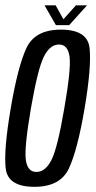

<svg xmlns="http://www.w3.org/2000/svg" viewBox="-20 -718 371 742"><path d="M113 4Q10 4 2 -67.5Q-6 -139 21.5 -299.5Q49 -461.5 82.2 -532.5Q115.5 -603.5 215.5 -603.5Q318.5 -603.5 326.2 -532Q334 -460.5 307 -299.5Q279.5 -138 246.2 -67Q213 4 113 4ZM120.5 -53.5Q155.5 -53.5 179 -100Q202.5 -146.5 228.5 -299.5Q255 -451.5 248.8 -498.8Q242.5 -546 208 -546Q173 -546 149.5 -499Q126 -452 99.5 -299.5Q73.5 -147.5 79.8 -100.5Q86 -53.5 120.5 -53.5ZM196 -621 152 -697.5H195L225 -643.5L273.5 -697.5H316.5L247.5 -621Z"/></svg>

Font: Anybody Condensed Regular
Style: Italic
Weight: 400
Width: 3
Italic angle: -10°
Designer: Tyler Finck
Foundry: Etcetera Type Company
Version: Version 1.010; ttfautohint (v1.8.3) -l 8 -r 50 -G 200 -x 14 